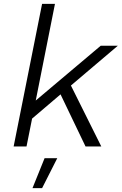

<svg xmlns="http://www.w3.org/2000/svg" viewBox="-20 -762 633 999"><path d="M593 -524 349 -317 507 0H425L295 -271L147 -145L118 0H51L199 -742H266L166 -239L504 -524ZM212 61H278L199 217H149Z"/></svg>

Font: Gontserrat Light
Style: Italic
Weight: 300
Italic angle: -11.3°
Designer: Julieta Ulanovsky
Foundry: Julieta Ulanovsky
Version: Version 6.001